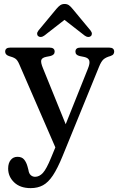

<svg xmlns="http://www.w3.org/2000/svg" viewBox="-20 -710 600 966"><path d="M237 83.5 258.5 31.5 77 -386.5Q68 -408 57 -415.2Q46 -422.5 25 -428Q6 -434.5 6 -450Q6 -470.5 31.5 -470.5H229Q255 -470.5 255 -450Q255 -433.5 233 -428L212.5 -424Q190.5 -419.5 187.5 -407Q184.5 -394.5 196.5 -366L310.5 -85L422.5 -365Q433.5 -392 429 -405.5Q424.5 -419 403.5 -423.5L381 -428Q359.5 -433 359.5 -450Q359.5 -470.5 385 -470.5H529Q554.5 -470.5 554.5 -450Q554.5 -443.5 550.8 -437.8Q547 -432 535.5 -428Q512 -421.5 500.5 -411Q489 -400.5 478.5 -374.5L295 75Q269.5 137.5 246 172.8Q222.5 208 196 222.2Q169.5 236.5 134.5 236.5Q81.5 236.5 51.2 207.5Q21 178.5 21 138Q21 111 33.8 95Q46.5 79 68 79Q90 79 101.2 92.5Q112.5 106 118.5 128L123 145Q125.5 163 134.8 171.2Q144 179.5 156.5 179.5Q178 179.5 196 159.8Q214 140 237 83.5ZM203 -531Q185 -518 171.5 -528.5Q167 -532.5 166.8 -540Q166.5 -547.5 173.5 -556.5L263.5 -665Q273.5 -677 282.8 -683.5Q292 -690 305 -690Q318 -690 327 -683.5Q336 -677 345.5 -665L435.5 -556.5Q442.5 -547.5 442.2 -540Q442 -532.5 437.5 -528.5Q424 -518 406 -531L304.5 -610Z"/></svg>

Font: Fraunces 9pt S050
Style: Regular
Weight: 400
Version: Version 1.000; ttfautohint (v1.8.3)